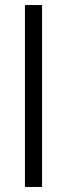

<svg xmlns="http://www.w3.org/2000/svg" viewBox="-20 -669 266 762"><path d="M79 -649H147V73H79Z"/></svg>

Font: Smooch Sans Thin SemiBold
Style: Regular
Weight: 600
Version: Version 1.010